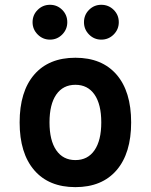

<svg xmlns="http://www.w3.org/2000/svg" viewBox="-20 -767 626 797"><path d="M293 9.8Q182.6 9.8 122.1 -60.5Q61.5 -130.9 61.5 -258.8Q61.5 -387.2 122.1 -457.3Q182.6 -527.3 293 -527.3Q403.3 -527.3 463.9 -457.3Q524.4 -387.2 524.4 -258.8Q524.4 -130.9 463.9 -60.5Q403.3 9.8 293 9.8ZM293 -102.5Q344.2 -102.5 372.3 -143.3Q400.4 -184.1 400.4 -258.8Q400.4 -334 372.3 -374.5Q344.2 -415 293 -415Q241.7 -415 213.6 -374.5Q185.5 -334 185.5 -258.8Q185.5 -184.1 213.6 -143.3Q241.7 -102.5 293 -102.5ZM400.4 -602.5Q370.6 -602.5 349.6 -623.8Q328.6 -645 328.6 -674.8Q328.6 -705.1 349.6 -726.1Q370.6 -747.1 400.4 -747.1Q430.7 -747.1 451.9 -726.1Q473.1 -705.1 473.1 -674.8Q473.1 -645 451.9 -623.8Q430.7 -602.5 400.4 -602.5ZM187.5 -602.5Q157.7 -602.5 136.5 -623.8Q115.2 -645 115.2 -674.8Q115.2 -705.1 136.5 -726.1Q157.7 -747.1 187.5 -747.1Q217.3 -747.1 238.3 -726.1Q259.3 -705.1 259.3 -674.8Q259.3 -645 238.3 -623.8Q217.3 -602.5 187.5 -602.5Z"/></svg>

Font: Cascadia Mono NF SemiBold
Style: Regular
Weight: 600
Monospace: yes
Designer: Aaron Bell
Foundry: Saja Typeworks
Version: Version 2404.023; ttfautohint (v1.8.4)